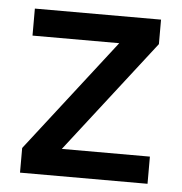

<svg xmlns="http://www.w3.org/2000/svg" viewBox="-42 -530 540 570"><g transform="rotate(5 228.0 -244.5)"><path d="M418 -81V0H38V-73.5L298 -408.5H39.5V-489H415.5V-416L155.5 -81Z"/></g></svg>

Font: Anek Telugu Medium
Style: Regular
Weight: 500
Designer: Omkar Bhoir (Telugu), Yesha Goshar (Latin)
Foundry: Ek Type
Version: Version 1.003